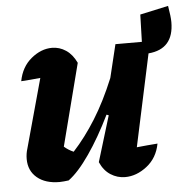

<svg xmlns="http://www.w3.org/2000/svg" viewBox="-48 -661 709 716"><g transform="rotate(-5 307.0 -303.0)"><path d="M299 -56 351 -227 343 -230Q303 -148 260.5 -86.5Q218 -25 181 2Q172 3 163.5 4Q155 5 147 5Q94 5 63 -21Q32 -47 32 -91Q32 -111 38 -130L109 -388Q90 -386 72 -384.5Q54 -383 37 -382Q47 -435 84 -465.5Q121 -496 162 -496Q190 -496 214 -480Q238 -464 253 -432L174 -125Q190 -111 209 -103Q254 -152 294 -216Q334 -280 369 -365L399 -489H498L501 -591L607 -614Q614 -573 614 -553Q614 -452 519 -444L445 -99Q483 -103 523 -106Q513 -53 474 -22.5Q435 8 392 8Q363 8 338 -8Q313 -24 299 -56Z"/></g></svg>

Font: Piazzolla
Style: Bold Italic
Weight: 700
Italic angle: -11.3°
Designer: Juan Pablo del Peral
Foundry: Huerta Tipografica
Version: Version 1.330